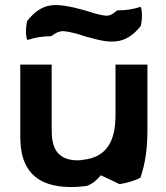

<svg xmlns="http://www.w3.org/2000/svg" viewBox="-20 -728 657 758"><path d="M444 -687C438 -687 424 -665 399 -666C368 -669 335 -681 322 -685C304 -690 245 -708 200 -708C147 -708 114 -679 87 -645C80 -613 82 -579 88 -570C116 -579 145 -585 180 -585C187 -585 203 -606 231 -605C264 -602 299 -590 311 -586C326 -582 379 -565 415 -564H423C476 -564 509 -592 536 -626C543 -658 541 -692 535 -701C507 -692 478 -687 444 -687ZM60 -473V-203C60 -190 60 -177 61 -165C66 -61 120 0 229 9C260 12 292 10 323 6C347 -3 364 -19 378 -36C408 -22 434 -10 452 -1C483 -6 510 -14 534 -26C553 -79 562 -140 562 -213V-473H436V-274C436 -176 405 -107 307 -97C301 -96 295 -95 288 -95C220 -95 190 -129 185 -190C184 -207 184 -225 184 -243V-473Z"/></svg>

Font: Bluebird
Style: Ext
Weight: 400
Designer: Jasper
Foundry: Cannot Into Space Fonts
Version: Version 0.98